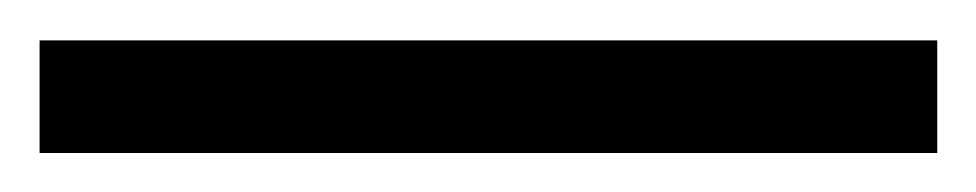

<svg xmlns="http://www.w3.org/2000/svg" viewBox="-25 -812 493 97"><path d="M448.5 -734.7H-5V-791.6H448.5Z"/></svg>

Font: Shan Wanhai
Style: Regular
Weight: 400
Designer: Khon Soe Zaw Thu
Foundry: Shan Unicode
Version: Version 1.00 June 3, 2017, initial release